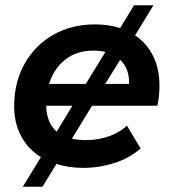

<svg xmlns="http://www.w3.org/2000/svg" viewBox="-20 -633 659 732"><path d="M297 7Q242 7 195 -8L142 79H67L136 -34Q87 -64 60.5 -114Q34 -164 34 -228Q34 -319 73.5 -389.5Q113 -460 182.5 -500Q252 -540 342 -540Q394 -540 438 -526L491 -613H565L495 -498Q539 -469 563.5 -420Q588 -371 588 -306Q588 -286 586 -267Q584 -248 580 -230H331L254 -104Q278 -99 310 -99Q355 -99 395.5 -113.5Q436 -128 464 -154L516 -67Q474 -30 416 -11.5Q358 7 297 7ZM307 -313 382 -435Q361 -440 336 -440Q272 -440 228.5 -405.5Q185 -371 167 -313ZM196 -131 256 -230H156Q158 -164 196 -131ZM438 -405 381 -313H472Q474 -371 438 -405Z"/></svg>

Font: Montserrat SemiBold
Style: Italic
Weight: 600
Italic angle: -11.3°
Designer: Julieta Ulanovsky
Foundry: Julieta Ulanovsky
Version: Version 9.000; ttfautohint (v1.8.4.7-5d5b)